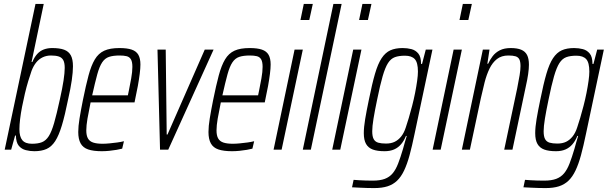

<svg xmlns="http://www.w3.org/2000/svg" viewBox="-20 -763 3099 979"><path d="M155 8Q133 8 111.5 2.5Q90 -3 76 -19.5Q62 -36 61 -72H57L37 0H4L161 -743H203L141 -447H145Q156 -473 170.5 -488.5Q185 -504 204 -511Q223 -518 246 -518Q284 -518 307 -509.5Q330 -501 341 -481Q352 -461 352 -425Q352 -396 346 -354Q340 -312 327 -255Q311 -175 295.5 -123.5Q280 -72 261.5 -43.5Q243 -15 217.5 -3.5Q192 8 155 8ZM143 -30Q174 -30 194 -38Q214 -46 228.5 -68.5Q243 -91 256 -136Q269 -181 285 -255Q298 -313 304 -352.5Q310 -392 310 -417Q310 -443 302.5 -456.5Q295 -470 279.5 -475Q264 -480 240 -480Q217 -480 198 -471Q179 -462 165 -445Q151 -428 141 -402Q133 -379 124 -349.5Q115 -320 107 -286Q99 -252 92.5 -218.5Q86 -185 82.5 -155.5Q79 -126 79 -104Q79 -66 94 -48Q109 -30 143 -30Z M499 8Q456 8 429.5 -1Q403 -10 391 -32Q379 -54 379 -90Q379 -119 385.5 -159Q392 -199 403 -254Q418 -328 431.5 -378.5Q445 -429 463.5 -460Q482 -491 511.5 -504.5Q541 -518 589 -518Q628 -518 651.5 -510Q675 -502 685.5 -483.5Q696 -465 696 -434Q696 -415 692.5 -387Q689 -359 683 -325.5Q677 -292 669 -256L666 -241H442Q432 -193 426 -158Q420 -123 420 -98Q420 -72 428.5 -57Q437 -42 455.5 -36Q474 -30 503 -30Q519 -30 539 -32Q559 -34 578 -36.5Q597 -39 612 -43L603 -5Q592 -2 574.5 1Q557 4 537.5 6Q518 8 499 8ZM450 -277H632L637 -301Q643 -330 649 -363.5Q655 -397 655 -422Q655 -448 647.5 -460.5Q640 -473 625.5 -476.5Q611 -480 590 -480Q557 -480 536 -473Q515 -466 501 -445Q487 -424 476 -384Q465 -344 450 -277Z M796 0 783 -510H825L830 -77H834L1024 -510H1069L838 0Z M1163 8Q1120 8 1093.5 -1Q1067 -10 1055 -32Q1043 -54 1043 -90Q1043 -119 1049.5 -159Q1056 -199 1067 -254Q1082 -328 1095.5 -378.5Q1109 -429 1127.5 -460Q1146 -491 1175.5 -504.5Q1205 -518 1253 -518Q1292 -518 1315.5 -510Q1339 -502 1349.5 -483.5Q1360 -465 1360 -434Q1360 -415 1356.5 -387Q1353 -359 1347 -325.5Q1341 -292 1333 -256L1330 -241H1106Q1096 -193 1090 -158Q1084 -123 1084 -98Q1084 -72 1092.5 -57Q1101 -42 1119.5 -36Q1138 -30 1167 -30Q1183 -30 1203 -32Q1223 -34 1242 -36.5Q1261 -39 1276 -43L1267 -5Q1256 -2 1238.5 1Q1221 4 1201.5 6Q1182 8 1163 8ZM1114 -277H1296L1301 -301Q1307 -330 1313 -363.5Q1319 -397 1319 -422Q1319 -448 1311.5 -460.5Q1304 -473 1289.5 -476.5Q1275 -480 1254 -480Q1221 -480 1200 -473Q1179 -466 1165 -445Q1151 -424 1140 -384Q1129 -344 1114 -277Z M1512 -661 1529 -743H1575L1557 -661ZM1375 0 1482 -510H1524L1416 0Z M1524 0 1680 -743H1722L1565 0Z M1811 -661 1828 -743H1874L1856 -661ZM1674 0 1781 -510H1823L1715 0Z M1888 196Q1871 196 1852.5 195.5Q1834 195 1814 194Q1794 193 1775 192L1783 154Q1796 155 1811.5 156Q1827 157 1845 157.5Q1863 158 1881 158Q1918 158 1942 149Q1966 140 1982 121Q1998 102 2010 71Q2022 40 2035 -4Q2038 -17 2044 -36.5Q2050 -56 2054 -70H2050Q2040 -45 2025 -27.5Q2010 -10 1989.5 -1Q1969 8 1941 8Q1904 8 1881 -0.5Q1858 -9 1846.5 -29Q1835 -49 1835 -84Q1835 -114 1842 -156Q1849 -198 1861 -255Q1877 -335 1892 -386.5Q1907 -438 1926 -466.5Q1945 -495 1970.5 -506.5Q1996 -518 2033 -518Q2057 -518 2078 -512.5Q2099 -507 2113 -490Q2127 -473 2127 -437H2132L2151 -510H2185L2094 -81Q2081 -18 2068.5 28Q2056 74 2040.5 106.5Q2025 139 2004.5 158.5Q1984 178 1956 187Q1928 196 1888 196ZM1948 -31Q1974 -31 1992.5 -40Q2011 -49 2025.5 -67Q2040 -85 2049 -113Q2056 -133 2064.5 -162Q2073 -191 2081.5 -223.5Q2090 -256 2096.5 -289Q2103 -322 2107 -350.5Q2111 -379 2111 -398Q2111 -444 2095 -461.5Q2079 -479 2045 -479Q2014 -479 1993.5 -471.5Q1973 -464 1958.5 -441.5Q1944 -419 1931 -374Q1918 -329 1903 -255Q1891 -198 1884.5 -158Q1878 -118 1878 -94Q1878 -67 1885.5 -53.5Q1893 -40 1908.5 -35.5Q1924 -31 1948 -31Z M2323 -661 2340 -743H2386L2368 -661ZM2186 0 2293 -510H2335L2227 0Z M2335 0 2442 -510H2476L2465 -438H2469Q2478 -458 2492 -476.5Q2506 -495 2528.5 -506.5Q2551 -518 2584 -518Q2617 -518 2637.5 -509.5Q2658 -501 2667.5 -482.5Q2677 -464 2677 -433Q2677 -413 2673 -385Q2669 -357 2661 -322L2593 0H2551L2617 -312Q2625 -352 2629.5 -379.5Q2634 -407 2634 -426Q2634 -449 2628 -460.5Q2622 -472 2608.5 -476Q2595 -480 2572 -480Q2537 -480 2514 -462Q2491 -444 2476 -413Q2461 -382 2451 -343Q2441 -304 2432 -263L2376 0Z M2762 196Q2745 196 2726.5 195.5Q2708 195 2688 194Q2668 193 2649 192L2657 154Q2670 155 2685.5 156Q2701 157 2719 157.5Q2737 158 2755 158Q2792 158 2816 149Q2840 140 2856 121Q2872 102 2884 71Q2896 40 2909 -4Q2912 -17 2918 -36.5Q2924 -56 2928 -70H2924Q2914 -45 2899 -27.5Q2884 -10 2863.5 -1Q2843 8 2815 8Q2778 8 2755 -0.5Q2732 -9 2720.5 -29Q2709 -49 2709 -84Q2709 -114 2716 -156Q2723 -198 2735 -255Q2751 -335 2766 -386.5Q2781 -438 2800 -466.5Q2819 -495 2844.5 -506.5Q2870 -518 2907 -518Q2931 -518 2952 -512.5Q2973 -507 2987 -490Q3001 -473 3001 -437H3006L3025 -510H3059L2968 -81Q2955 -18 2942.5 28Q2930 74 2914.5 106.5Q2899 139 2878.5 158.5Q2858 178 2830 187Q2802 196 2762 196ZM2822 -31Q2848 -31 2866.5 -40Q2885 -49 2899.5 -67Q2914 -85 2923 -113Q2930 -133 2938.5 -162Q2947 -191 2955.5 -223.5Q2964 -256 2970.5 -289Q2977 -322 2981 -350.5Q2985 -379 2985 -398Q2985 -444 2969 -461.5Q2953 -479 2919 -479Q2888 -479 2867.5 -471.5Q2847 -464 2832.5 -441.5Q2818 -419 2805 -374Q2792 -329 2777 -255Q2765 -198 2758.5 -158Q2752 -118 2752 -94Q2752 -67 2759.5 -53.5Q2767 -40 2782.5 -35.5Q2798 -31 2822 -31Z"/></svg>

Font: Saira ExtraCondensed ExtraLight
Style: Italic
Weight: 250
Width: 2
Italic angle: -12°
Designer: Hector Gatti with collaboration of the Omnibus-Type team
Foundry: Omnibus-Type
Version: Version 1.101